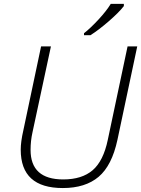

<svg xmlns="http://www.w3.org/2000/svg" viewBox="-20 -951 721 981"><path d="M681.2 -713.9 580.1 -236.8Q551.8 -105 483.9 -47.6Q416 9.8 300.8 9.8Q85.9 9.8 85.9 -186Q85.9 -226.6 99.1 -284.2L189.9 -713.9H240.2L146 -274.9Q136.2 -231.4 136.2 -185.1Q136.2 -34.2 303.2 -34.2Q398.4 -34.2 453.4 -81.3Q508.3 -128.4 530.8 -236.8L631.8 -713.9ZM409.2 -781.2Q441.4 -806.2 482.7 -850.6Q523.9 -895 545.9 -931.2H612.8V-919.9Q587.9 -887.7 535.9 -842.5Q483.9 -797.4 441.9 -771H409.2Z"/></svg>

Font: TypoPRO Open Sans
Style: Italic
Weight: 300
Italic angle: -12°
Foundry: Ascender Corporation
Version: Version 1.10